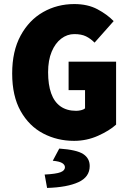

<svg xmlns="http://www.w3.org/2000/svg" viewBox="-20 -682 640 946"><path d="M345 12Q262 12 192.5 -24.5Q123 -61 81.5 -135Q40 -209 40 -320Q40 -430 81.5 -506.5Q123 -583 192.5 -622.5Q262 -662 346 -662Q412 -662 460 -636.5Q508 -611 540 -578L446 -472Q426 -492 403.5 -503Q381 -514 346 -514Q311 -514 281.5 -491.5Q252 -469 234.5 -427Q217 -385 217 -326Q217 -265 232 -222.5Q247 -180 278 -158Q309 -136 355 -136Q367 -136 379.5 -139Q392 -142 399 -148V-238H318V-378H552V-68Q519 -38 463 -13Q407 12 345 12ZM212 244 200 178Q257 175 278.5 166.5Q300 158 300 142Q300 130 286.5 121.5Q273 113 240 110L272 50Q358 56 390 77Q422 98 422 136Q422 190 366.5 215.5Q311 241 212 244Z"/></svg>

Font: Source Code Pro ExtraLight Black
Style: Regular
Weight: 900
Monospace: yes
Version: Version 1.018;hotconv 1.0.116;makeotfexe 2.5.65601